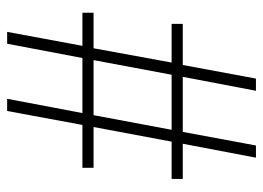

<svg xmlns="http://www.w3.org/2000/svg" viewBox="-122 -632 754 551"><g transform="rotate(90 255.5 -357.0)"><path d="M72 0 112 -216H17V-248H119L160 -472H49V-504H167L206 -714H241L201 -504H359L398 -714H433L393 -504H494V-472H387L345 -248H462V-216H339L299 0H264L305 -216H147L106 0ZM153 -248H311L353 -472H195Z"/></g></svg>

Font: Noto Serif Armenian SemiCondensed ExtraLight
Style: Regular
Weight: 200
Width: 4
Designer: Monotype Design Team
Foundry: Monotype Imaging Inc.
Version: Version 2.008; ttfautohint (v1.8.4.7-5d5b)